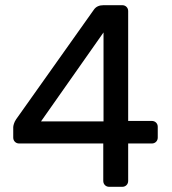

<svg xmlns="http://www.w3.org/2000/svg" viewBox="-20 -720 661 740"><path d="M401 0Q391 0 384.5 -6.5Q378 -13 378 -23V-167H54Q44 -167 37.5 -173.5Q31 -180 31 -190V-230Q31 -234 33.5 -242.5Q36 -251 42 -260L342 -683Q354 -700 379 -700H451Q461 -700 467.5 -693.5Q474 -687 474 -677V-254H564Q575 -254 581.5 -247.5Q588 -241 588 -231V-190Q588 -180 581.5 -173.5Q575 -167 565 -167H474V-23Q474 -13 467.5 -6.5Q461 0 451 0ZM138 -252H379V-595Z"/></svg>

Font: RubikRegular
Style: Regular
Weight: 400
Designer: Hubert and Fischer
Foundry: Hubert and Fischer
Version: Version 2.300;gftools[0.9.30]